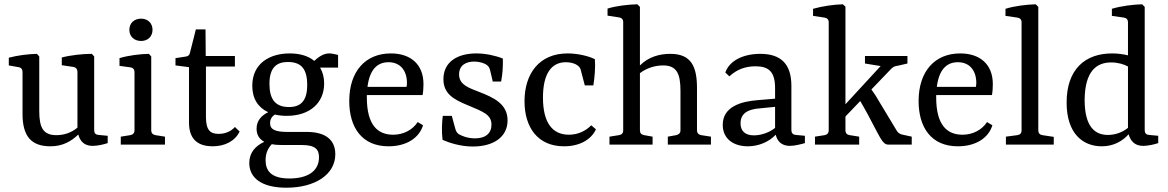

<svg xmlns="http://www.w3.org/2000/svg" viewBox="-20 -674 5444 895"><path d="M482 -7V-41L440 -45C427 -46 419 -51 419 -69V-411L408 -423C366 -423 309 -417 268 -406V-370L322 -362C334 -360 341 -352 341 -338V-79C312 -55 278 -44 243 -44C181 -44 163 -79 163 -157V-411L152 -423C111 -422 62 -416 21 -405V-369L66 -361C79 -359 85 -351 85 -338V-143C85 -41 124 8 215 8C272 8 312 -15 345 -47C353 -16 373 6 411 6C435 6 465 -1 482 -7Z M685 -411 674 -423C632 -422 580 -416 537 -403V-367L588 -360C601 -358 607 -350 607 -338V-67C607 -54 600 -46 587 -44L543 -37V0H749V-37L705 -44C692 -46 685 -54 685 -67ZM691 -535C691 -566 669 -587 638 -587C605 -587 583 -566 583 -535C583 -504 605 -483 638 -483C669 -483 691 -504 691 -535Z M861 -103C861 -16 912 8 972 8C1027 8 1076 -16 1097 -61L1075 -82C1056 -61 1030 -50 999 -50C962 -50 940 -65 940 -129V-364H1075V-413H939L938 -537H893L866 -430C864 -418 857 -411 844 -410L798 -403V-369L861 -361Z M1543 45C1543 -21 1499 -59 1410 -59H1321C1263 -59 1239 -70 1239 -100C1239 -118 1247 -131 1261 -140C1278 -136 1297 -134 1317 -134C1424 -134 1491 -194 1491 -285C1491 -314 1484 -339 1472 -359H1556V-418C1543 -421 1527 -425 1515 -425C1491 -425 1468 -412 1445 -390C1418 -413 1378 -425 1331 -425C1235 -425 1156 -377 1156 -274C1156 -214 1183 -173 1230 -151C1200 -136 1176 -113 1176 -74C1176 -46 1188 -26 1212 -13C1171 6 1142 37 1142 86C1142 155 1199 201 1315 201C1448 201 1543 140 1543 45ZM1329 158C1244 158 1218 122 1218 73C1218 39 1230 16 1247 -2C1261 1 1277 2 1295 2H1388C1450 2 1467 23 1467 59C1467 126 1411 158 1329 158ZM1236 -283C1236 -364 1274 -385 1322 -385C1384 -385 1412 -353 1412 -278C1412 -205 1383 -175 1327 -175C1263 -175 1236 -212 1236 -283Z M1608 -203C1608 -80 1667 8 1791 8C1875 8 1934 -31 1952 -90L1927 -105C1903 -68 1860 -46 1813 -46C1742 -46 1690 -89 1690 -220C1690 -224 1690 -228 1690 -231H1950C1953 -247 1954 -268 1954 -282C1954 -376 1892 -425 1802 -425C1684 -425 1608 -342 1608 -203ZM1791 -384C1846 -384 1877 -345 1877 -287C1877 -280 1876 -276 1875 -269H1693C1703 -350 1739 -384 1791 -384Z M2043 -22C2075 -8 2127 9 2184 9C2280 9 2346 -35 2346 -113C2346 -189 2282 -219 2215 -245C2167 -264 2120 -278 2120 -327C2120 -369 2151 -388 2194 -387C2217 -386 2234 -380 2245 -374C2258 -366 2262 -358 2265 -345L2277 -294H2316C2323 -330 2325 -366 2324 -401C2293 -414 2244 -425 2201 -425C2110 -425 2047 -384 2047 -305C2047 -238 2093 -211 2159 -184C2231 -154 2271 -140 2271 -93C2271 -54 2245 -29 2194 -29C2159 -29 2131 -41 2118 -49C2109 -56 2105 -63 2101 -79L2086 -134H2044C2040 -101 2038 -62 2043 -22Z M2425 -202C2425 -80 2487 8 2609 8C2681 8 2735 -22 2758 -71L2736 -90C2713 -66 2677 -46 2632 -46C2555 -46 2511 -102 2511 -219C2511 -330 2550 -384 2618 -384C2643 -384 2663 -377 2675 -367C2685 -359 2687 -351 2690 -337L2706 -276H2746C2752 -314 2756 -361 2753 -398C2724 -413 2672 -425 2626 -425C2494 -425 2425 -331 2425 -202Z M3022 0V-37L2983 -44C2969 -47 2963 -53 2963 -67V-333C2995 -357 3033 -369 3071 -369C3135 -369 3152 -330 3152 -250V-67C3152 -52 3143 -47 3132 -44L3093 -37V0H3294V-37L3249 -44C3237 -46 3229 -53 3229 -67V-264C3229 -365 3201 -423 3105 -423C3054 -423 3003 -409 2963 -369V-642L2951 -654C2910 -653 2853 -647 2812 -634V-601L2865 -593C2878 -591 2885 -584 2885 -571V-66C2885 -53 2878 -46 2865 -44L2821 -37V0Z M3494 -43C3453 -43 3432 -64 3432 -99C3432 -144 3464 -165 3523 -169L3593 -176V-78C3568 -57 3529 -43 3494 -43ZM3466 8C3517 8 3565 -13 3596 -46C3604 -12 3627 6 3662 6C3685 6 3719 -3 3732 -7V-41L3691 -45C3676 -46 3669 -53 3669 -69V-274C3669 -375 3621 -423 3524 -423C3447 -423 3381 -393 3361 -336L3380 -318C3415 -351 3456 -365 3502 -365C3564 -365 3593 -339 3593 -263V-214L3510 -207C3435 -201 3349 -177 3349 -92C3349 -27 3399 8 3466 8Z M3985 0V-37L3941 -44C3928 -46 3921 -53 3921 -67V-131L3990 -203C4001 -185 4012 -164 4025 -141L4066 -63C4086 -26 4099 0 4119 0H4230V-37L4184 -47C4173 -50 4164 -56 4157 -70L4081 -196C4067 -221 4056 -238 4042 -257L4135 -354C4144 -363 4152 -366 4167 -368L4210 -378V-413H4012V-378L4085 -366L3921 -188V-643L3909 -654C3867 -653 3812 -645 3770 -633V-600L3823 -592C3836 -590 3843 -583 3843 -570V-67C3843 -54 3836 -46 3824 -44L3779 -37V0Z M4262 -203C4262 -80 4321 8 4445 8C4529 8 4588 -31 4606 -90L4581 -105C4557 -68 4514 -46 4467 -46C4396 -46 4344 -89 4344 -220C4344 -224 4344 -228 4344 -231H4604C4607 -247 4608 -268 4608 -282C4608 -376 4546 -425 4456 -425C4338 -425 4262 -342 4262 -203ZM4445 -384C4500 -384 4531 -345 4531 -287C4531 -280 4530 -276 4529 -269H4347C4357 -350 4393 -384 4445 -384Z M4820 -642 4808 -654C4766 -653 4708 -646 4667 -633V-600L4722 -592C4735 -590 4742 -583 4742 -570V-66C4742 -53 4735 -46 4722 -44L4669 -37V0H4892V-36L4839 -44C4827 -46 4820 -53 4820 -67Z M5144 -45C5086 -45 5036 -81 5036 -208C5037 -342 5091 -383 5160 -383C5191 -383 5221 -374 5238 -364V-78C5213 -58 5181 -45 5144 -45ZM5116 8C5172 8 5213 -17 5241 -48C5250 -17 5269 6 5309 6C5332 6 5362 -1 5379 -7V-41L5337 -45C5324 -46 5316 -51 5316 -69V-642L5304 -654C5263 -653 5205 -646 5163 -633V-600L5219 -592C5231 -590 5238 -583 5238 -570V-416C5218 -421 5191 -425 5164 -425C5038 -425 4952 -351 4952 -196C4952 -52 5027 8 5116 8Z"/></svg>

Font: Yrsa
Style: Regular
Weight: 400
Designer: Anna Giedrys (Yrsa+Rasa design), David Brezina (Yrsa art-direction, Rasa art-direction, design)
Foundry: Rosetta Type Foundry
Version: Version 1.001;PS 1.1;hotconv 1.0.88;makeotf.lib2.5.647800